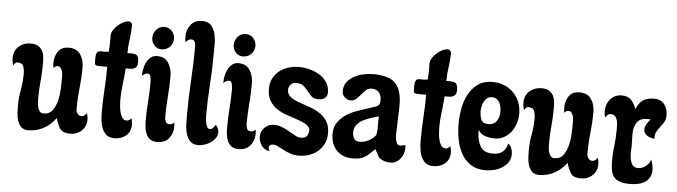

<svg xmlns="http://www.w3.org/2000/svg" viewBox="-41 -730 3150 893"><g transform="rotate(5 1533.5 -283.5)"><path d="M86 -402Q107 -402 120 -394.5Q133 -387 140 -375Q147 -363 149 -347Q151 -331 151 -313Q151 -272 147 -232Q143 -192 143 -152Q143 -144 143.5 -132Q144 -120 147 -109Q150 -98 156 -90.5Q162 -83 174 -83Q201 -83 215.5 -103Q230 -123 236.5 -150.5Q243 -178 244 -207.5Q245 -237 245 -256Q245 -262 244.5 -271Q244 -280 241 -288.5Q238 -297 233 -302.5Q228 -308 219 -308Q214 -308 209 -304.5Q204 -301 201 -297Q200 -303 199.5 -309Q199 -315 199 -321Q199 -352 214.5 -375Q230 -398 264 -398Q302 -398 319 -372.5Q336 -347 336 -313Q336 -264 330.5 -215.5Q325 -167 325 -117Q325 -106 331.5 -96Q338 -86 351 -86Q359 -86 364.5 -91Q370 -96 375 -102Q380 -87 380 -73Q380 -41 358.5 -20.5Q337 0 305 0Q270 0 257.5 -18.5Q245 -37 237 -67Q214 -35 181 -17Q148 1 109 1Q88 1 76.5 -10.5Q65 -22 59.5 -38.5Q54 -55 53 -74Q52 -93 52 -108Q52 -146 59 -183.5Q66 -221 66 -259Q66 -278 60.5 -293.5Q55 -309 32 -309Q26 -309 21 -303.5Q16 -298 14 -293Q8 -309 8 -328Q8 -362 31 -382Q54 -402 86 -402Z M538 -397H551Q575 -397 583 -390Q591 -383 591 -358Q591 -344 586 -337.5Q581 -331 573.5 -328Q566 -325 556 -325Q546 -325 536 -325Q534 -288 529 -252Q524 -216 524 -179Q524 -170 525 -154Q526 -138 529.5 -122.5Q533 -107 540.5 -95.5Q548 -84 562 -84Q569 -84 574 -88Q579 -92 583 -97Q588 -80 588 -67Q588 -34 566 -15.5Q544 3 512 3Q488 3 474.5 -8.5Q461 -20 454 -37.5Q447 -55 445 -75Q443 -95 443 -113Q443 -167 446.5 -219Q450 -271 450 -325H412Q393 -325 392 -334Q391 -343 391 -357Q391 -376 395 -384Q399 -392 406.5 -393.5Q414 -395 425.5 -394Q437 -393 451 -396Q453 -415 453 -433.5Q453 -452 453 -472Q453 -484 461 -496.5Q469 -509 480.5 -519.5Q492 -530 506 -537Q520 -544 532 -544Q539 -544 543.5 -539Q548 -534 548 -527Q548 -495 543 -462.5Q538 -430 538 -397Z M699 -533Q720 -533 734 -518Q748 -503 748 -482Q748 -459 732.5 -443.5Q717 -428 694 -428Q674 -428 660.5 -443Q647 -458 647 -477Q647 -499 661.5 -516Q676 -533 699 -533ZM677 -395Q714 -395 730.5 -368Q747 -341 747 -307Q747 -259 743 -211.5Q739 -164 739 -116Q739 -105 743.5 -94.5Q748 -84 762 -84Q773 -84 783 -94Q784 -89 784.5 -85Q785 -81 785 -76Q785 -43 766 -20Q747 3 712 3Q691 3 679 -5.5Q667 -14 660.5 -28Q654 -42 652 -58.5Q650 -75 650 -92Q650 -137 653.5 -181.5Q657 -226 657 -271Q657 -275 656.5 -281.5Q656 -288 654.5 -294.5Q653 -301 650 -305.5Q647 -310 641 -310Q633 -310 626 -306Q619 -302 614 -297Q614 -311 617 -328Q620 -345 627.5 -360Q635 -375 647 -385Q659 -395 677 -395Z M872 -576Q900 -576 914 -559.5Q928 -543 933.5 -519Q939 -495 938.5 -468.5Q938 -442 938 -423Q938 -351 933 -280.5Q928 -210 928 -138Q928 -133 929 -123Q930 -113 932 -103Q934 -93 938.5 -85.5Q943 -78 951 -78Q959 -78 966 -86Q973 -94 977 -100Q983 -93 987 -84.5Q991 -76 991 -67Q991 -52 982.5 -39.5Q974 -27 961 -18Q948 -9 932.5 -4Q917 1 904 1Q878 1 865 -13Q852 -27 846 -48Q840 -69 839.5 -92Q839 -115 839 -133Q839 -215 844 -296Q849 -377 849 -459Q849 -469 844.5 -477.5Q840 -486 829 -486Q821 -486 814 -481.5Q807 -477 803 -470Q800 -483 800 -496Q800 -529 818.5 -552.5Q837 -576 872 -576Z M1079 -533Q1100 -533 1114 -518Q1128 -503 1128 -482Q1128 -459 1112.5 -443.5Q1097 -428 1074 -428Q1054 -428 1040.5 -443Q1027 -458 1027 -477Q1027 -499 1041.5 -516Q1056 -533 1079 -533ZM1057 -395Q1094 -395 1110.5 -368Q1127 -341 1127 -307Q1127 -259 1123 -211.5Q1119 -164 1119 -116Q1119 -105 1123.5 -94.5Q1128 -84 1142 -84Q1153 -84 1163 -94Q1164 -89 1164.5 -85Q1165 -81 1165 -76Q1165 -43 1146 -20Q1127 3 1092 3Q1071 3 1059 -5.5Q1047 -14 1040.5 -28Q1034 -42 1032 -58.5Q1030 -75 1030 -92Q1030 -137 1033.5 -181.5Q1037 -226 1037 -271Q1037 -275 1036.5 -281.5Q1036 -288 1034.5 -294.5Q1033 -301 1030 -305.5Q1027 -310 1021 -310Q1013 -310 1006 -306Q999 -302 994 -297Q994 -311 997 -328Q1000 -345 1007.5 -360Q1015 -375 1027 -385Q1039 -395 1057 -395Z M1339 -402Q1363 -402 1388.5 -395.5Q1414 -389 1435 -376Q1456 -363 1469.5 -343Q1483 -323 1483 -295Q1483 -278 1471 -269Q1459 -260 1443 -260Q1420 -260 1409 -270.5Q1398 -281 1388.5 -293.5Q1379 -306 1367 -316.5Q1355 -327 1331 -327Q1317 -327 1307 -316.5Q1297 -306 1297 -292Q1297 -272 1312 -260Q1327 -248 1349.5 -239.5Q1372 -231 1398.5 -222.5Q1425 -214 1447.5 -200Q1470 -186 1485 -164Q1500 -142 1500 -106Q1500 -79 1489.5 -57.5Q1479 -36 1462 -21.5Q1445 -7 1421.5 1Q1398 9 1373 9Q1350 9 1332.5 2.5Q1315 -4 1300.5 -11.5Q1286 -19 1274 -25.5Q1262 -32 1251 -32Q1243 -32 1237 -28Q1231 -24 1231 -16Q1231 -11 1233 -7.5Q1235 -4 1237 0Q1213 -2 1199 -21.5Q1185 -41 1185 -64Q1185 -89 1203.5 -106.5Q1222 -124 1247 -124Q1266 -124 1284.5 -116.5Q1303 -109 1319 -99.5Q1335 -90 1349 -82.5Q1363 -75 1375 -75Q1398 -75 1405 -87Q1412 -99 1412 -119Q1405 -134 1387.5 -143Q1370 -152 1347 -159.5Q1324 -167 1299.5 -175.5Q1275 -184 1254.5 -198Q1234 -212 1221 -233.5Q1208 -255 1208 -289Q1208 -317 1219 -338Q1230 -359 1248 -373Q1266 -387 1289.5 -394.5Q1313 -402 1339 -402Z M1685 -399Q1759 -399 1789.5 -368Q1820 -337 1820 -265Q1820 -239 1818.5 -212Q1817 -185 1817 -159Q1817 -151 1816 -138Q1815 -125 1816.5 -111.5Q1818 -98 1823 -88.5Q1828 -79 1839 -79Q1851 -79 1863 -84Q1864 -80 1864 -76Q1864 -72 1864 -68Q1864 -55 1859.5 -42.5Q1855 -30 1847 -19.5Q1839 -9 1827.5 -2.5Q1816 4 1802 4Q1784 4 1772 0Q1760 -4 1746 -15Q1741 -24 1736 -33.5Q1731 -43 1726 -52Q1712 -40 1702 -30Q1692 -20 1681.5 -13.5Q1671 -7 1657.5 -3.5Q1644 0 1623 0Q1576 0 1548.5 -29.5Q1521 -59 1521 -105Q1521 -136 1535.5 -158Q1550 -180 1572 -195Q1594 -210 1620 -219.5Q1646 -229 1669 -236Q1692 -243 1708 -249Q1724 -255 1727 -263Q1730 -272 1730 -281Q1730 -304 1718.5 -317.5Q1707 -331 1684 -331Q1668 -331 1657.5 -321Q1647 -311 1637.5 -299.5Q1628 -288 1617.5 -278Q1607 -268 1591 -268Q1575 -268 1563 -280Q1551 -292 1551 -308Q1551 -333 1564 -350Q1577 -367 1597 -378Q1617 -389 1640.5 -394Q1664 -399 1685 -399ZM1616 -121Q1616 -105 1623.5 -92.5Q1631 -80 1649 -80Q1671 -80 1690.5 -90Q1710 -100 1724 -117Q1729 -139 1728 -161Q1727 -183 1729 -206Q1713 -201 1693.5 -195Q1674 -189 1656.5 -180Q1639 -171 1627.5 -156.5Q1616 -142 1616 -121Z M2027 -397H2040Q2064 -397 2072 -390Q2080 -383 2080 -358Q2080 -344 2075 -337.5Q2070 -331 2062.5 -328Q2055 -325 2045 -325Q2035 -325 2025 -325Q2023 -288 2018 -252Q2013 -216 2013 -179Q2013 -170 2014 -154Q2015 -138 2018.5 -122.5Q2022 -107 2029.5 -95.5Q2037 -84 2051 -84Q2058 -84 2063 -88Q2068 -92 2072 -97Q2077 -80 2077 -67Q2077 -34 2055 -15.5Q2033 3 2001 3Q1977 3 1963.5 -8.5Q1950 -20 1943 -37.5Q1936 -55 1934 -75Q1932 -95 1932 -113Q1932 -167 1935.5 -219Q1939 -271 1939 -325H1901Q1882 -325 1881 -334Q1880 -343 1880 -357Q1880 -376 1884 -384Q1888 -392 1895.5 -393.5Q1903 -395 1914.5 -394Q1926 -393 1940 -396Q1942 -415 1942 -433.5Q1942 -452 1942 -472Q1942 -484 1950 -496.5Q1958 -509 1969.5 -519.5Q1981 -530 1995 -537Q2009 -544 2021 -544Q2028 -544 2032.5 -539Q2037 -534 2037 -527Q2037 -495 2032 -462.5Q2027 -430 2027 -397Z M2241 -411Q2271 -411 2296 -401Q2321 -391 2339 -373Q2357 -355 2367.5 -330Q2378 -305 2378 -275Q2378 -252 2371 -229.5Q2364 -207 2350.5 -189.5Q2337 -172 2317.5 -161Q2298 -150 2273 -150Q2253 -150 2230 -157Q2207 -164 2197 -184V-173Q2197 -135 2213 -107Q2229 -79 2272 -79Q2328 -79 2339 -132Q2350 -124 2355 -111Q2360 -98 2360 -84Q2360 -62 2349 -46Q2338 -30 2321 -19.5Q2304 -9 2284 -4Q2264 1 2245 1Q2202 1 2174 -18Q2146 -37 2130 -66.5Q2114 -96 2107.5 -132.5Q2101 -169 2101 -205Q2101 -238 2107.5 -274.5Q2114 -311 2130 -341Q2146 -371 2173 -391Q2200 -411 2241 -411ZM2198 -270Q2198 -249 2205.5 -231.5Q2213 -214 2239 -214Q2265 -214 2277.5 -232.5Q2290 -251 2290 -275Q2290 -286 2288 -297.5Q2286 -309 2281 -318.5Q2276 -328 2267.5 -334Q2259 -340 2245 -340Q2232 -340 2223 -333Q2214 -326 2208.5 -315.5Q2203 -305 2200.5 -293Q2198 -281 2198 -270Z M2471 -402Q2492 -402 2505 -394.5Q2518 -387 2525 -375Q2532 -363 2534 -347Q2536 -331 2536 -313Q2536 -272 2532 -232Q2528 -192 2528 -152Q2528 -144 2528.5 -132Q2529 -120 2532 -109Q2535 -98 2541 -90.5Q2547 -83 2559 -83Q2586 -83 2600.5 -103Q2615 -123 2621.5 -150.5Q2628 -178 2629 -207.5Q2630 -237 2630 -256Q2630 -262 2629.5 -271Q2629 -280 2626 -288.5Q2623 -297 2618 -302.5Q2613 -308 2604 -308Q2599 -308 2594 -304.5Q2589 -301 2586 -297Q2585 -303 2584.5 -309Q2584 -315 2584 -321Q2584 -352 2599.5 -375Q2615 -398 2649 -398Q2687 -398 2704 -372.5Q2721 -347 2721 -313Q2721 -264 2715.5 -215.5Q2710 -167 2710 -117Q2710 -106 2716.5 -96Q2723 -86 2736 -86Q2744 -86 2749.5 -91Q2755 -96 2760 -102Q2765 -87 2765 -73Q2765 -41 2743.5 -20.5Q2722 0 2690 0Q2655 0 2642.5 -18.5Q2630 -37 2622 -67Q2599 -35 2566 -17Q2533 1 2494 1Q2473 1 2461.5 -10.5Q2450 -22 2444.5 -38.5Q2439 -55 2438 -74Q2437 -93 2437 -108Q2437 -146 2444 -183.5Q2451 -221 2451 -259Q2451 -278 2445.5 -293.5Q2440 -309 2417 -309Q2411 -309 2406 -303.5Q2401 -298 2399 -293Q2393 -309 2393 -328Q2393 -362 2416 -382Q2439 -402 2471 -402Z M2846 -401Q2875 -401 2890 -385Q2905 -369 2914 -343Q2926 -373 2945.5 -386Q2965 -399 2997 -399Q3029 -399 3045 -378Q3061 -357 3061 -327Q3061 -307 3053 -294Q3045 -281 3036 -270Q3027 -259 3020 -246Q3013 -233 3015 -213Q3007 -214 2998 -216.5Q2989 -219 2981.5 -223.5Q2974 -228 2969 -235Q2964 -242 2964 -252Q2964 -266 2972 -278.5Q2980 -291 2989 -301L2975 -302Q2946 -302 2933 -289.5Q2920 -277 2915 -258Q2910 -239 2911 -216.5Q2912 -194 2912 -174Q2912 -162 2911 -144.5Q2910 -127 2913 -110.5Q2916 -94 2924 -82.5Q2932 -71 2950 -71Q2969 -71 2986 -84Q3003 -97 3008 -116Q3018 -91 3018 -68Q3018 -47 3009.5 -32.5Q3001 -18 2987 -9.5Q2973 -1 2955.5 2.5Q2938 6 2920 6Q2891 6 2873 0Q2855 -6 2844.5 -18.5Q2834 -31 2830.5 -50.5Q2827 -70 2827 -96Q2827 -131 2831.5 -166Q2836 -201 2836 -236Q2836 -246 2836 -258.5Q2836 -271 2833 -282.5Q2830 -294 2823 -302Q2816 -310 2803 -310Q2794 -310 2788 -304.5Q2782 -299 2777 -292Q2773 -305 2773 -322Q2773 -354 2793 -377.5Q2813 -401 2846 -401Z"/></g></svg>

Font: Gloria
Style: Regular
Weight: 400
Designer: Peter Wiegel
Foundry: Peter Wiegel
Version: Version 1.000